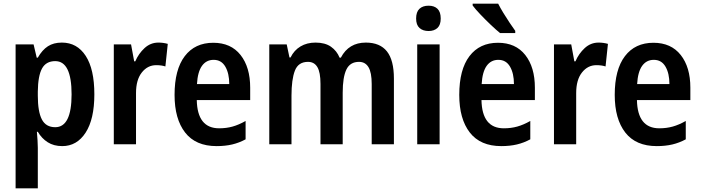

<svg xmlns="http://www.w3.org/2000/svg" viewBox="-20 -786 3820 1046"><path d="M317 -554Q400 -554 447 -481.5Q494 -409 494 -272Q494 -137 446.5 -63.5Q399 10 319 10Q273 10 240 -11Q207 -32 186 -68H181Q183 -44 184.5 -21.5Q186 1 186 19V240H65V-544H163L180 -472H186Q210 -514 241 -534Q272 -554 317 -554ZM281 -453Q231 -453 209 -413Q187 -373 186 -287V-265Q186 -178 208 -135.5Q230 -93 281 -93Q370 -93 370 -272Q370 -453 281 -453Z M843 -554Q869 -554 894 -547L881 -424Q860 -431 831 -431Q784 -431 752.5 -391Q721 -351 721 -279V0H600V-544H694L711 -452H717Q735 -494 767.5 -524Q800 -554 843 -554Z M1142 -553Q1238 -553 1290.5 -486.5Q1343 -420 1343 -308V-241H1052Q1055 -87 1174 -87Q1213 -87 1247 -96.5Q1281 -106 1318 -127V-27Q1283 -8 1245 1Q1207 10 1160 10Q1046 10 988.5 -64Q931 -138 931 -269Q931 -407 986.5 -480Q1042 -553 1142 -553ZM1144 -460Q1104 -460 1080.5 -427.5Q1057 -395 1053 -328H1229Q1229 -386 1207.5 -423Q1186 -460 1144 -460Z M1973 -554Q2050 -554 2088 -506Q2126 -458 2126 -358V0H2005V-328Q2005 -391 1987.5 -420Q1970 -449 1936 -449Q1887 -449 1867 -407Q1847 -365 1847 -281V0H1726V-329Q1726 -392 1709 -420.5Q1692 -449 1658 -449Q1605 -449 1586.5 -401Q1568 -353 1568 -265V0H1447V-544H1542L1557 -473H1563Q1582 -512 1617 -533Q1652 -554 1699 -554Q1751 -554 1783 -531.5Q1815 -509 1830 -472H1837Q1880 -554 1973 -554Z M2315 -755Q2346 -755 2363.5 -738Q2381 -721 2381 -685Q2381 -650 2363 -633.5Q2345 -617 2315 -617Q2284 -617 2265.5 -633.5Q2247 -650 2247 -685Q2247 -721 2265 -738Q2283 -755 2315 -755ZM2375 -544V0H2253V-544Z M2693 -553Q2789 -553 2841.5 -486.5Q2894 -420 2894 -308V-241H2603Q2606 -87 2725 -87Q2764 -87 2798 -96.5Q2832 -106 2869 -127V-27Q2834 -8 2796 1Q2758 10 2711 10Q2597 10 2539.5 -64Q2482 -138 2482 -269Q2482 -407 2537.5 -480Q2593 -553 2693 -553ZM2695 -460Q2655 -460 2631.5 -427.5Q2608 -395 2604 -328H2780Q2780 -386 2758.5 -423Q2737 -460 2695 -460ZM2694 -766Q2705 -744 2722 -716Q2739 -688 2756.5 -662Q2774 -636 2787 -618V-606H2704Q2683 -623 2653.5 -651Q2624 -679 2596.5 -708Q2569 -737 2555 -756V-766Z M3241 -554Q3267 -554 3292 -547L3279 -424Q3258 -431 3229 -431Q3182 -431 3150.5 -391Q3119 -351 3119 -279V0H2998V-544H3092L3109 -452H3115Q3133 -494 3165.5 -524Q3198 -554 3241 -554Z M3540 -553Q3636 -553 3688.5 -486.5Q3741 -420 3741 -308V-241H3450Q3453 -87 3572 -87Q3611 -87 3645 -96.5Q3679 -106 3716 -127V-27Q3681 -8 3643 1Q3605 10 3558 10Q3444 10 3386.5 -64Q3329 -138 3329 -269Q3329 -407 3384.5 -480Q3440 -553 3540 -553ZM3542 -460Q3502 -460 3478.5 -427.5Q3455 -395 3451 -328H3627Q3627 -386 3605.5 -423Q3584 -460 3542 -460Z"/></svg>

Font: Noto Sans Bengali Condensed SemiBold
Style: Regular
Weight: 600
Width: 3
Designer: Joana Ranito - Universal Thirst; Jelle Bosma - Monotype Design Team
Foundry: Universal Thirst ehf.
Version: Version 3.000; ttfautohint (v1.8.4.7-5d5b)